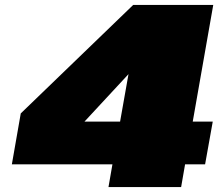

<svg xmlns="http://www.w3.org/2000/svg" viewBox="-20 -757 883 777"><path d="M419 0 435 -92H28L64 -298L519 -737H843L760 -265H841L810 -92H729L713 0ZM322 -265H466L500 -457Z"/></svg>

Font: Tomorrow ExtraBold
Style: Italic
Weight: 800
Italic angle: -10°
Designer: Tony de Marco, Monica Rizzolli
Foundry: Just in Type
Version: Version 2.002